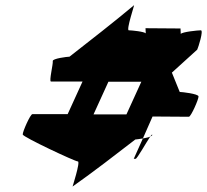

<svg xmlns="http://www.w3.org/2000/svg" viewBox="-20 -728 792 735"><path d="M67 -213C69 -203 267 -110 278 -110C289 -110 255 -6 258 -14C340 -72 419 -133 498 -194C501 -194 514 -196 527 -198L564 -282L703 -281C711 -281 741 -349 740 -359C739 -369 676 -376 668 -376L638 -450L735 -538C739 -546 760 -612 749 -612C738 -612 677 -606 672 -598L671 -619L537 -620L538 -600C534 -607 483 -612 473 -612C462 -612 497 -715 493 -708C413 -641 329 -576 246 -511C238 -511 180 -504 182 -494C184 -484 167 -416 175 -416H296L239 -291H104C96 -291 66 -223 67 -213ZM338 -290 395 -415H521L464 -290ZM492 -120H499C505 -120 540 -183 555 -205C549 -202 537 -200 527 -198ZM555 -205C559 -207 564 -210 563 -212C562 -214 559 -211 555 -205Z"/></svg>

Font: Ampere
Style: SCIta
Weight: 400
Version: Version 1